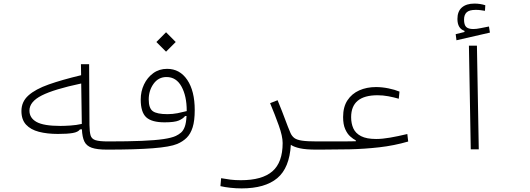

<svg xmlns="http://www.w3.org/2000/svg" viewBox="-20 -837 2970 1076"><path d="M304.7 -86.4Q244.1 -86.4 198 -98.4Q151.9 -110.4 126 -138.4Q100.1 -166.5 100.1 -214.8Q100.1 -267.1 139.4 -302.2Q178.7 -337.4 253.4 -363.8Q328.1 -390.1 434.6 -415.5L433.6 -477.1H479.5L481.4 -136.7Q481.9 -98.6 487.5 -78.6Q493.2 -58.6 515.1 -51.5Q537.1 -44.4 585.9 -44.4Q606.4 -44.4 613.5 -40.3Q620.6 -36.1 620.6 -22Q620.6 -9.8 612.8 -4.2Q605 1.5 580.1 1.5Q523.9 1.5 494.1 -9Q464.4 -19.5 452.6 -44.4Q440.9 -69.3 439 -112.3L428.2 -111.8Q417.5 -96.7 387.7 -91.6Q357.9 -86.4 304.7 -86.4ZM435.1 -369.1Q282.7 -336.9 213.9 -302Q145 -267.1 145 -217.3Q145 -175.8 184.8 -153.6Q224.6 -131.3 318.8 -131.3Q341.3 -131.3 375 -133.5Q408.7 -135.7 438.5 -142.6Z M578.6 1.5 585.9 -44.4Q699.2 -44.4 774.9 -47.6Q850.6 -50.8 896.5 -57.6Q942.4 -64.5 965.3 -75.2Q981.9 -83 994.6 -94Q1007.3 -105 1015.4 -126.5Q1023.4 -147.9 1025.4 -187L1017.1 -186.5Q1005.9 -171.9 981.9 -161.6Q958 -151.4 902.3 -151.4Q830.1 -151.4 799.3 -179.9Q768.6 -208.5 768.6 -279.3Q768.6 -324.7 787.1 -363.8Q805.7 -402.8 838.9 -427Q872.1 -451.2 916.5 -451.2Q987.8 -451.2 1029.5 -389.2Q1071.3 -327.1 1071.3 -220.2Q1071.3 -160.2 1059.6 -123.3Q1047.9 -86.4 1026.1 -64.9Q1004.4 -43.5 973.1 -30.3Q933.6 -13.7 836.4 -6.1Q739.3 1.5 578.6 1.5ZM1026.4 -214.4Q1026.4 -215.8 1026.4 -216.8Q1026.4 -298.8 997.1 -352.1Q967.8 -405.3 913.1 -405.3Q868.2 -405.3 840.8 -367.7Q813.5 -330.1 813.5 -279.3Q813.5 -230.5 836.4 -213.9Q859.4 -197.3 918.5 -197.3Q947.8 -197.3 974.9 -202.6Q1002 -208 1026.4 -214.4ZM910.6 -547.4 856.4 -601.6 910.6 -656.2 964.8 -601.6Z M1609.9 -25.4Q1602.5 104 1533.9 161.4Q1465.3 218.8 1334 218.8Q1302.2 218.8 1271 215.3Q1239.7 211.9 1215.3 206.1L1219.2 161.6Q1246.6 166.5 1271.7 169.7Q1296.9 172.9 1329.6 172.9Q1449.2 172.9 1506.6 123Q1564 73.2 1564 -35.6Q1564 -73.2 1542.5 -133.5Q1521 -193.8 1493.7 -258.8L1535.6 -275.4Q1563.5 -207.5 1578.6 -166Q1593.8 -124.5 1607.9 -91.8Q1615.7 -74.2 1629.4 -63.7Q1643.1 -53.2 1672.6 -48.8Q1702.1 -44.4 1757.8 -44.4Q1776.4 -44.4 1783 -39.3Q1789.6 -34.2 1789.6 -21.5Q1789.6 -8.3 1779.5 -3.4Q1769.5 1.5 1752 1.5Q1694.3 1.5 1661.1 -5.9Q1627.9 -13.2 1609.9 -25.4Z M1749.5 1.5 1757.8 -44.4Q1773.9 -44.4 1789.1 -44.4Q1804.2 -44.4 1817.9 -44.4Q1864.7 -44.4 1902.6 -44.4Q1940.4 -44.4 1974.1 -45.4V-50.3Q1959.5 -57.6 1942.9 -72.3Q1926.3 -86.9 1914.6 -113.3Q1902.8 -139.6 1902.8 -181.2Q1902.8 -237.8 1927.2 -274.9Q1951.7 -312 1993.4 -330.6Q2035.2 -349.1 2086.9 -349.1Q2121.1 -349.1 2157 -341.8Q2192.9 -334.5 2218.8 -323.7L2214.8 -283.7Q2186 -292 2156 -297.6Q2126 -303.2 2095.7 -303.2Q1947.8 -303.2 1947.8 -180.2Q1947.8 -145 1960.2 -117.4Q1972.7 -89.8 2003.4 -74Q2034.2 -58.1 2087.9 -58.1Q2122.6 -58.1 2166 -65.7Q2209.5 -73.2 2262.7 -85.9L2267.6 -43.9Q2189 -21 2105.5 -11.5Q2022 -2 1937.7 -0.2Q1853.5 1.5 1772.9 1.5Q1767.1 1.5 1761.2 1.5Q1755.4 1.5 1749.5 1.5Z M2618.2 0 2607.9 -581.1H2652.8L2663.1 0ZM2538.1 -611.3 2533.7 -645.5 2583 -657.7V-664.1Q2543.5 -677.2 2543.5 -731Q2543.5 -773.4 2568.6 -795.2Q2593.8 -816.9 2638.7 -816.9Q2671.4 -816.9 2699.7 -807.6L2697.8 -776.4Q2685.1 -778.3 2673.3 -780Q2661.6 -781.7 2646 -781.7Q2609.9 -781.7 2595.2 -767.8Q2580.6 -753.9 2580.6 -727.5Q2580.6 -697.8 2592.5 -686Q2604.5 -674.3 2632.8 -674.3Q2649.9 -674.3 2673.3 -679.2Q2696.8 -684.1 2720.2 -688.5L2725.6 -654.3Z"/></svg>

Font: Cascadia Code NF ExtraLight
Style: Regular
Weight: 200
Monospace: yes
Designer: Aaron Bell
Foundry: Saja Typeworks
Version: Version 2404.023; ttfautohint (v1.8.4)